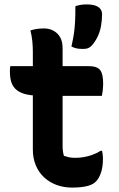

<svg xmlns="http://www.w3.org/2000/svg" viewBox="-20 -838 540 871"><path d="M27 -538H382Q420 -538 434 -520.5Q448 -503 448 -458Q448 -448 447 -438Q446 -428 445 -419.5Q444 -411 442 -403H179Q133 -403 103.5 -409Q74 -415 56.5 -429Q39 -443 32 -463.5Q25 -484 25 -513Q25 -518 25 -522.5Q25 -527 25.5 -531Q26 -535 27 -538ZM443 -154Q445 -145 446 -136Q447 -127 447 -119Q447 -85 440 -61Q433 -37 421 -21Q414 -12 404 -5.5Q394 1 379.5 5Q365 9 347 11Q329 13 307 13Q269 13 236.5 1Q204 -11 179.5 -34Q155 -57 142 -89Q129 -121 129 -160Q129 -216 129 -271.5Q129 -327 129 -382.5Q129 -438 129 -493.5Q129 -549 129 -604Q129 -628 126.5 -652Q124 -676 118 -700Q134 -705 149 -707Q164 -709 180 -709Q203 -709 222 -699Q241 -689 252.5 -669.5Q264 -650 264 -619Q264 -563 264 -507.5Q264 -452 264 -396.5Q264 -341 264 -285.5Q264 -230 264 -174Q264 -162 265.5 -151.5Q267 -141 270 -131Q282 -127 293 -124.5Q304 -122 321 -122Q342 -122 361.5 -125.5Q381 -129 400 -136Q419 -143 437 -154ZM374 -818Q408 -818 425.5 -806.5Q443 -795 443 -774Q443 -748 438.5 -721.5Q434 -695 423 -672Q412 -649 396 -631Q387 -622 378.5 -619Q370 -616 356 -616Q338 -616 327 -618.5Q316 -621 304 -627Q312 -662 315.5 -686.5Q319 -711 320.5 -738.5Q322 -766 322 -810Q338 -815 349.5 -816.5Q361 -818 374 -818Z"/></svg>

Font: Recursive Casual
Style: Bold
Weight: 700
Version: Version 1.085